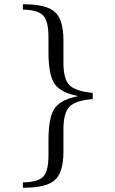

<svg xmlns="http://www.w3.org/2000/svg" viewBox="-20 -760 540 899"><path d="M87 -740H92Q197 -740 237 -704Q277 -668 277 -571V-467Q277 -390 305 -361.5Q333 -333 414 -325V-296Q334 -290 305.5 -260.5Q277 -231 277 -154V-50Q277 47 237 83Q197 119 92 119H87V94Q157 93 182 67.5Q207 42 207 -34V-104Q207 -214 237 -254.5Q267 -295 347 -310Q267 -325 237 -365.5Q207 -406 207 -516V-586Q207 -662 181.5 -688Q156 -714 87 -715Z"/></svg>

Font: Augsburger Schrift CAT
Style: Regular
Weight: 400
Designer: Peter Wiegel nach Roos&Junge Offenbach
Foundry: CAT-Fonts, Peter Wiegel
Version: Version 1.000